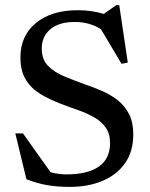

<svg xmlns="http://www.w3.org/2000/svg" viewBox="-20 -721 587 752"><path d="M502 -195Q502 -128 470 -82.2Q438 -36.5 382 -12.8Q326 11 254 11Q204 11 165 4.2Q126 -2.5 83.5 -19L40 -198.5H70L178 -46.5Q208 -38 241 -38Q323 -38 367 -68.5Q411 -99 411 -160.5Q411 -197.5 393.8 -221.8Q376.5 -246 348 -262Q319.5 -278 285.8 -289.8Q252 -301.5 219.5 -314Q175.5 -330.5 139.5 -352Q103.5 -373.5 81.8 -407.8Q60 -442 60 -496.5Q60 -581 120.8 -631Q181.5 -681 284.5 -681Q339.5 -681 386.5 -666.5L435.5 -701H447L480.5 -476L456 -471L375.5 -606.5Q330 -635 274 -635Q210 -635 176.8 -606.2Q143.5 -577.5 143.5 -531Q143.5 -488.5 167.8 -463.5Q192 -438.5 231 -422.2Q270 -406 314.5 -390Q348 -378.5 381.2 -364Q414.5 -349.5 441.8 -327.8Q469 -306 485.5 -274Q502 -242 502 -195Z"/></svg>

Font: Newsreader Text Medium
Style: Regular
Weight: 500
Designer: Hugues Gentile
Foundry: Production Type
Version: Version 1.001